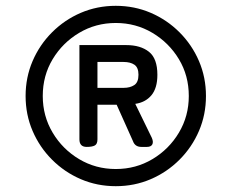

<svg xmlns="http://www.w3.org/2000/svg" viewBox="-20 -730 788 660"><path d="M378 -90Q314 -90 258 -114Q202 -138 159 -181Q116 -224 92 -280Q68 -336 68 -400Q68 -464 92 -520Q116 -576 159 -619Q202 -662 258 -686Q314 -710 378 -710Q442 -710 498 -686Q554 -662 597 -619Q640 -576 664 -520Q688 -464 688 -400Q688 -336 664 -280Q640 -224 597 -181Q554 -138 498 -114Q442 -90 378 -90ZM378 -149Q447 -149 504 -183Q561 -217 595 -274Q629 -331 629 -400Q629 -470 595 -526.5Q561 -583 504 -617Q447 -651 378 -651Q309 -651 252 -617Q195 -583 161 -526.5Q127 -470 127 -400Q127 -331 161 -274Q195 -217 252 -183Q309 -149 378 -149ZM278 -225Q253 -225 253 -251V-575H414Q463 -575 492 -552Q521 -529 521 -473Q521 -427 500.5 -402.5Q480 -378 445 -373L502 -256Q508 -242 503.5 -233.5Q499 -225 485 -225H466Q444 -225 437 -245L381 -370H315V-251Q315 -235 306 -230Q297 -225 278 -225ZM315 -428H405Q427 -428 441.5 -437.5Q456 -447 456 -473Q456 -498 442 -507.5Q428 -517 405 -517H315Z"/></svg>

Font: Zen Maru Gothic Medium
Style: Regular
Weight: 500
Designer: Yoshimichi Ohira
Foundry: Positype
Version: Version 1.001